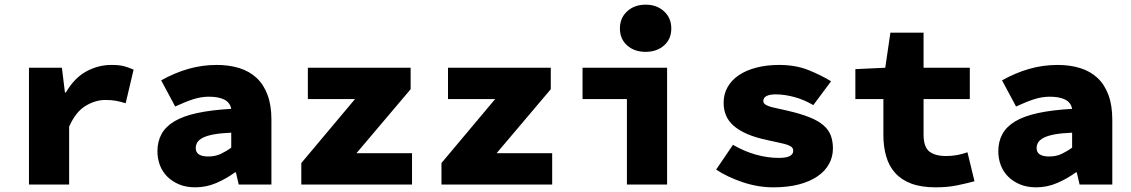

<svg xmlns="http://www.w3.org/2000/svg" viewBox="-20 -790 4840 822"><path d="M104 0V-500H245L258 -394H262Q298 -456 349 -484Q400 -512 457 -512Q492 -512 511.5 -506.5Q531 -501 552 -492L518 -348Q495 -355 476.5 -358.5Q458 -362 431 -362Q388 -362 346 -336.5Q304 -311 276 -248V0Z M816 12Q777 12 747 -0.5Q717 -13 696 -34Q675 -55 664.5 -83Q654 -111 654 -142Q654 -184 671.5 -216Q689 -248 726.5 -270.5Q764 -293 824 -306Q884 -319 970 -324Q965 -351 940.5 -363.5Q916 -376 874 -376Q842 -376 808.5 -365.5Q775 -355 730 -334L670 -446Q727 -478 786 -495Q845 -512 908 -512Q961 -512 1004.5 -498.5Q1048 -485 1078.5 -456.5Q1109 -428 1125.5 -383.5Q1142 -339 1142 -278V0H1002L990 -52H986Q949 -25 906 -6.5Q863 12 816 12ZM872 -120Q902 -120 926 -131.5Q950 -143 970 -158V-222Q924 -220 894.5 -214.5Q865 -209 848 -200Q831 -191 824.5 -180Q818 -169 818 -156Q818 -120 872 -120Z M1270 0V-92L1500 -366H1298V-500H1738V-408L1506 -134H1744V0Z M1870 0V-92L2100 -366H1898V-500H2338V-408L2106 -134H2344V0Z M2664 0V-366H2474V-500H2836V0ZM2744 -568Q2696 -568 2665 -595.5Q2634 -623 2634 -668Q2634 -713 2665 -741.5Q2696 -770 2744 -770Q2792 -770 2823 -741.5Q2854 -713 2854 -668Q2854 -623 2823 -595.5Q2792 -568 2744 -568Z M3290 12Q3225 12 3159.5 -10Q3094 -32 3046 -64L3118 -170Q3166 -142 3216 -128Q3266 -114 3314 -114Q3347 -114 3361.5 -122Q3376 -130 3376 -144Q3376 -153 3370.5 -159Q3365 -165 3352.5 -169.5Q3340 -174 3318.5 -178.5Q3297 -183 3266 -190Q3214 -201 3178.5 -216.5Q3143 -232 3120.5 -252Q3098 -272 3088 -296.5Q3078 -321 3078 -350Q3078 -387 3095 -417Q3112 -447 3143 -468Q3174 -489 3218 -500.5Q3262 -512 3316 -512Q3387 -512 3442.5 -489.5Q3498 -467 3538 -442L3462 -340Q3423 -363 3381 -374.5Q3339 -386 3300 -386Q3276 -386 3262 -379Q3248 -372 3248 -358Q3248 -350 3253.5 -345Q3259 -340 3271 -335.5Q3283 -331 3303 -327Q3323 -323 3352 -316Q3408 -303 3445.5 -288Q3483 -273 3505.5 -253.5Q3528 -234 3537 -209.5Q3546 -185 3546 -154Q3546 -119 3529.5 -88.5Q3513 -58 3480.5 -35.5Q3448 -13 3400.5 -0.5Q3353 12 3290 12Z M3986 12Q3924 12 3881.5 -4Q3839 -20 3812.5 -49.5Q3786 -79 3774 -120.5Q3762 -162 3762 -212V-366H3642V-494L3770 -500L3792 -650H3934V-500H4132V-366H3934V-215Q3934 -161 3958.5 -141.5Q3983 -122 4031 -122Q4057 -122 4079.5 -126.5Q4102 -131 4122 -138L4152 -14Q4119 -5 4078 3.5Q4037 12 3986 12Z M4416 12Q4377 12 4347 -0.5Q4317 -13 4296 -34Q4275 -55 4264.5 -83Q4254 -111 4254 -142Q4254 -184 4271.5 -216Q4289 -248 4326.5 -270.5Q4364 -293 4424 -306Q4484 -319 4570 -324Q4565 -351 4540.5 -363.5Q4516 -376 4474 -376Q4442 -376 4408.5 -365.5Q4375 -355 4330 -334L4270 -446Q4327 -478 4386 -495Q4445 -512 4508 -512Q4561 -512 4604.5 -498.5Q4648 -485 4678.5 -456.5Q4709 -428 4725.5 -383.5Q4742 -339 4742 -278V0H4602L4590 -52H4586Q4549 -25 4506 -6.5Q4463 12 4416 12ZM4472 -120Q4502 -120 4526 -131.5Q4550 -143 4570 -158V-222Q4524 -220 4494.5 -214.5Q4465 -209 4448 -200Q4431 -191 4424.5 -180Q4418 -169 4418 -156Q4418 -120 4472 -120Z"/></svg>

Font: Source Code Pro Black
Style: Regular
Weight: 900
Monospace: yes
Designer: Paul D. Hunt, Teo Tuominen
Foundry: Adobe Systems Incorporated
Version: Version 2.030;PS 1.000;hotconv 16.6.51;makeotf.lib2.5.65220